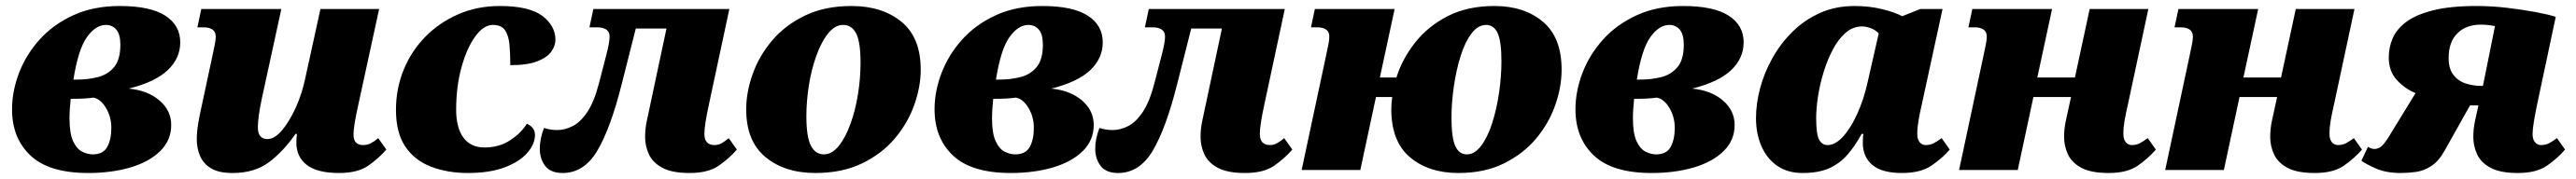

<svg xmlns="http://www.w3.org/2000/svg" viewBox="-20 -566 8561 596"><path d="M273 10Q143 10 81.5 -48Q20 -106 20 -202Q20 -262 43 -322.5Q66 -383 111 -433.5Q156 -484 223 -515Q290 -546 378 -546Q479 -546 529 -514Q579 -482 579 -425Q579 -372 537.5 -332.5Q496 -293 408 -271Q471 -265 510 -231.5Q549 -198 549 -150Q549 -99 512.5 -63Q476 -27 413.5 -8.5Q351 10 273 10ZM332 -483Q298 -483 269 -442.5Q240 -402 224 -301H235Q273 -301 306 -309.5Q339 -318 359.5 -343Q380 -368 380 -417Q380 -452 366.5 -467.5Q353 -483 332 -483ZM288 -52Q323 -52 336.5 -77Q350 -102 350 -140Q350 -177 332 -207Q314 -237 290 -241Q275 -239 259.5 -238Q244 -237 215 -237Q213 -218 212 -202.5Q211 -187 211 -172Q211 -122 223 -96Q235 -70 253 -61Q271 -52 288 -52Z M753 10Q707 10 681.5 -5.5Q656 -21 645 -46.5Q634 -72 634 -102Q634 -127 639 -156.5Q644 -186 650 -212L686 -380Q691 -403 694 -418.5Q697 -434 697 -444Q697 -475 656 -475H636L649 -536H915L850 -237Q844 -209 840.5 -184Q837 -159 837 -142Q837 -103 869 -103Q893 -103 918 -133Q943 -163 963.5 -209Q984 -255 994 -303L1045 -536H1240L1171 -218Q1164 -187 1159.5 -161Q1155 -135 1155 -117Q1155 -83 1187 -83Q1201 -83 1212.5 -89Q1224 -95 1237 -106L1264 -68Q1239 -39 1204 -14.5Q1169 10 1107 10Q1034 10 999.5 -17Q965 -44 965 -90Q965 -101 965.5 -108Q966 -115 967 -120H962Q922 -62 874 -26Q826 10 753 10Z M1535 10Q1467 10 1412.5 -11Q1358 -32 1327 -78Q1296 -124 1296 -200Q1296 -271 1321.5 -333.5Q1347 -396 1393.5 -443.5Q1440 -491 1503 -518.5Q1566 -546 1641 -546Q1739 -546 1782.5 -513Q1826 -480 1826 -433Q1826 -414 1812.5 -394.5Q1799 -375 1766 -362Q1733 -349 1676 -349Q1676 -389 1673 -419Q1670 -449 1658 -466Q1646 -483 1618 -483Q1587 -483 1559 -444Q1531 -405 1513.5 -341Q1496 -277 1496 -200Q1496 -141 1520 -108Q1544 -75 1590 -75Q1639 -75 1675.5 -99Q1712 -123 1731 -154Q1758 -142 1758 -117Q1758 -86 1732 -56.5Q1706 -27 1656.5 -8.5Q1607 10 1535 10Z M1850 10Q1810 10 1792 -13.5Q1774 -37 1774 -71Q1774 -104 1788 -140Q1809 -133 1832 -133Q1858 -133 1884 -146.5Q1910 -160 1932.5 -194Q1955 -228 1971 -290L1994 -379Q2006 -424 2006 -444Q2006 -475 1964 -475H1939L1952 -536H2404L2336 -218Q2321 -149 2321 -120Q2321 -83 2355 -83Q2367 -83 2378 -89Q2389 -95 2402 -106L2429 -68Q2404 -39 2369 -14.5Q2334 10 2272 10Q2213 10 2181 -7.5Q2149 -25 2136.5 -52.5Q2124 -80 2124 -110Q2124 -138 2130 -165L2195 -471H2093L2046 -285Q2009 -138 1965 -64Q1921 10 1850 10Z M2690 10Q2588 10 2524 -43Q2460 -96 2460 -202Q2460 -259 2481.5 -319.5Q2503 -380 2546 -431Q2589 -482 2655 -514Q2721 -546 2810 -546Q2912 -546 2976 -493.5Q3040 -441 3040 -334Q3040 -277 3018.5 -216.5Q2997 -156 2954 -105Q2911 -54 2845 -22Q2779 10 2690 10ZM2718 -52Q2745 -52 2767.5 -80Q2790 -108 2806.5 -153.5Q2823 -199 2831.5 -252.5Q2840 -306 2840 -357Q2840 -426 2825.5 -454.5Q2811 -483 2782 -483Q2755 -483 2732.5 -455Q2710 -427 2693.5 -381.5Q2677 -336 2668.5 -283Q2660 -230 2660 -179Q2660 -110 2675 -81Q2690 -52 2718 -52Z M3339 10Q3209 10 3147.5 -48Q3086 -106 3086 -202Q3086 -262 3109 -322.5Q3132 -383 3177 -433.5Q3222 -484 3289 -515Q3356 -546 3444 -546Q3545 -546 3595 -514Q3645 -482 3645 -425Q3645 -372 3603.5 -332.5Q3562 -293 3474 -271Q3537 -265 3576 -231.5Q3615 -198 3615 -150Q3615 -99 3578.5 -63Q3542 -27 3479.5 -8.5Q3417 10 3339 10ZM3398 -483Q3364 -483 3335 -442.5Q3306 -402 3290 -301H3301Q3339 -301 3372 -309.5Q3405 -318 3425.5 -343Q3446 -368 3446 -417Q3446 -452 3432.5 -467.5Q3419 -483 3398 -483ZM3354 -52Q3389 -52 3402.5 -77Q3416 -102 3416 -140Q3416 -177 3398 -207Q3380 -237 3356 -241Q3341 -239 3325.5 -238Q3310 -237 3281 -237Q3279 -218 3278 -202.5Q3277 -187 3277 -172Q3277 -122 3289 -96Q3301 -70 3319 -61Q3337 -52 3354 -52Z M3696 10Q3656 10 3638 -13.5Q3620 -37 3620 -71Q3620 -104 3634 -140Q3655 -133 3678 -133Q3704 -133 3730 -146.5Q3756 -160 3778.5 -194Q3801 -228 3817 -290L3840 -379Q3852 -424 3852 -444Q3852 -475 3810 -475H3785L3798 -536H4250L4182 -218Q4167 -149 4167 -120Q4167 -83 4201 -83Q4213 -83 4224 -89Q4235 -95 4248 -106L4275 -68Q4250 -39 4215 -14.5Q4180 10 4118 10Q4059 10 4027 -7.5Q3995 -25 3982.5 -52.5Q3970 -80 3970 -110Q3970 -138 3976 -165L4041 -471H3939L3892 -285Q3855 -138 3811 -64Q3767 10 3696 10Z M4306 0 4387 -380Q4392 -403 4395 -418.5Q4398 -434 4398 -444Q4398 -475 4357 -475H4337L4350 -536H4615L4566 -308H4621Q4640 -369 4682.5 -423.5Q4725 -478 4791 -512Q4857 -546 4947 -546Q5046 -546 5108 -493.5Q5170 -441 5170 -334Q5170 -277 5149 -216.5Q5128 -156 5085.5 -105Q5043 -54 4978.5 -22Q4914 10 4827 10Q4728 10 4666 -42.5Q4604 -95 4604 -202Q4604 -222 4607 -243H4553L4501 0ZM4855 -52Q4881 -52 4902.5 -80.5Q4924 -109 4939 -155.5Q4954 -202 4962 -256.5Q4970 -311 4970 -362Q4970 -428 4957.5 -455.5Q4945 -483 4919 -483Q4892 -483 4870.5 -454.5Q4849 -426 4834.5 -380Q4820 -334 4812 -279.5Q4804 -225 4804 -174Q4804 -108 4816.5 -80Q4829 -52 4855 -52Z M5469 10Q5339 10 5277.5 -48Q5216 -106 5216 -202Q5216 -262 5239 -322.5Q5262 -383 5307 -433.5Q5352 -484 5419 -515Q5486 -546 5574 -546Q5675 -546 5725 -514Q5775 -482 5775 -425Q5775 -372 5733.5 -332.5Q5692 -293 5604 -271Q5667 -265 5706 -231.5Q5745 -198 5745 -150Q5745 -99 5708.5 -63Q5672 -27 5609.5 -8.5Q5547 10 5469 10ZM5528 -483Q5494 -483 5465 -442.5Q5436 -402 5420 -301H5431Q5469 -301 5502 -309.5Q5535 -318 5555.5 -343Q5576 -368 5576 -417Q5576 -452 5562.5 -467.5Q5549 -483 5528 -483ZM5484 -52Q5519 -52 5532.5 -77Q5546 -102 5546 -140Q5546 -177 5528 -207Q5510 -237 5486 -241Q5471 -239 5455.5 -238Q5440 -237 5411 -237Q5409 -218 5408 -202.5Q5407 -187 5407 -172Q5407 -122 5419 -96Q5431 -70 5449 -61Q5467 -52 5484 -52Z M5971 10Q5921 10 5886.5 -14Q5852 -38 5834 -79.5Q5816 -121 5816 -173Q5816 -220 5829.5 -271.5Q5843 -323 5870 -371.5Q5897 -420 5936.5 -459.5Q5976 -499 6028 -522.5Q6080 -546 6144 -546Q6193 -546 6235.5 -535.5Q6278 -525 6302 -512L6362 -536H6436L6367 -218Q6360 -188 6356 -164Q6352 -140 6352 -120Q6352 -102 6360 -92.5Q6368 -83 6380 -83Q6395 -83 6406.5 -89Q6418 -95 6433 -106L6460 -68Q6435 -39 6399 -14.5Q6363 10 6301 10Q6234 10 6202.5 -17Q6171 -44 6171 -90Q6171 -101 6171.5 -108Q6172 -115 6173 -120H6167Q6146 -81 6120.5 -51.5Q6095 -22 6059.5 -6Q6024 10 5971 10ZM6054 -83Q6080 -83 6106 -112Q6132 -141 6153 -188Q6174 -235 6186 -288L6224 -455Q6212 -467 6196.5 -472.5Q6181 -478 6169 -478Q6138 -478 6113.5 -456.5Q6089 -435 6071 -400.5Q6053 -366 6040.5 -325Q6028 -284 6022 -244Q6016 -204 6016 -173Q6016 -120 6025.5 -101.5Q6035 -83 6054 -83Z M6988 10Q6929 10 6897 -7.5Q6865 -25 6852.5 -52.5Q6840 -80 6840 -110Q6840 -138 6846 -165L6863 -243H6738L6686 0H6491L6572 -380Q6577 -403 6580 -418.5Q6583 -434 6583 -444Q6583 -475 6542 -475H6522L6535 -536H6800L6751 -308H6876L6925 -536H7120L7052 -218Q7045 -188 7041 -164.5Q7037 -141 7037 -120Q7037 -102 7045 -92.5Q7053 -83 7065 -83Q7080 -83 7091.5 -89Q7103 -95 7118 -106L7145 -68Q7120 -39 7085 -14.5Q7050 10 6988 10Z M7673 10Q7614 10 7582 -7.5Q7550 -25 7537.5 -52.5Q7525 -80 7525 -110Q7525 -138 7531 -165L7548 -243H7423L7371 0H7176L7257 -380Q7262 -403 7265 -418.5Q7268 -434 7268 -444Q7268 -475 7227 -475H7207L7220 -536H7485L7436 -308H7561L7610 -536H7805L7737 -218Q7730 -188 7726 -164.5Q7722 -141 7722 -120Q7722 -102 7730 -92.5Q7738 -83 7750 -83Q7765 -83 7776.5 -89Q7788 -95 7803 -106L7830 -68Q7805 -39 7770 -14.5Q7735 10 7673 10Z M7959 10Q7909 10 7874 -6Q7839 -22 7828 -31L7850 -77Q7861 -70 7872 -70Q7881 -70 7891.5 -76.5Q7902 -83 7920 -112L8008 -256Q7972 -271 7945.5 -300Q7919 -329 7919 -375Q7919 -408 7932 -438.5Q7945 -469 7977 -493Q8009 -517 8066 -531.5Q8123 -546 8211 -546Q8261 -546 8312 -540Q8363 -534 8406 -526Q8449 -518 8474 -510L8412 -218Q8406 -189 8401.5 -162Q8397 -135 8397 -120Q8397 -102 8405 -92.5Q8413 -83 8425 -83Q8440 -83 8451.5 -89Q8463 -95 8478 -106L8505 -68Q8480 -39 8445 -14.5Q8410 10 8348 10Q8289 10 8257 -7.5Q8225 -25 8212.5 -52.5Q8200 -80 8200 -110Q8200 -138 8206 -165L8217 -215H8189L8105 -65Q8085 -29 8060 -13Q8035 3 8009 6.5Q7983 10 7959 10ZM8227 -280H8232L8272 -479Q8257 -482 8246 -483Q8235 -484 8225 -484Q8176 -484 8147 -455Q8118 -426 8118 -373Q8118 -337 8134 -316.5Q8150 -296 8175 -288Q8200 -280 8227 -280Z"/></svg>

Font: Noto Serif Black
Style: Italic
Weight: 900
Italic angle: -12°
Designer: Monotype Design Team
Foundry: Monotype Imaging Inc.
Version: Version 2.013